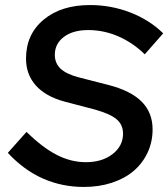

<svg xmlns="http://www.w3.org/2000/svg" viewBox="-20 -730 666 760"><path d="M11 -125 85 -208Q148 -146 204.5 -117Q261 -88 320 -88Q384 -88 425.5 -120Q467 -152 467 -201Q467 -236 442 -257.5Q417 -279 357 -296L235 -328Q161 -348 122 -391.5Q83 -435 83 -498Q83 -594 152.5 -652Q222 -710 336 -710Q420 -710 496 -680.5Q572 -651 626 -598L553 -515Q506 -561 448.5 -586Q391 -611 329 -611Q269 -611 233 -584Q197 -557 197 -513Q197 -480 219.5 -458.5Q242 -437 291 -424L408 -394Q498 -371 541 -327.5Q584 -284 584 -218Q584 -168 564 -125.5Q544 -83 508.5 -53Q473 -23 422.5 -6.5Q372 10 312 10Q225 10 149.5 -23.5Q74 -57 11 -125Z"/></svg>

Font: Red Hat Text Medium
Style: Italic
Weight: 500
Italic angle: -12°
Designer: Pentagram / MCKL
Foundry: Pentagram / MCKL
Version: Version 1.003; Red Hat Text Medium Italic